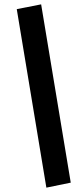

<svg xmlns="http://www.w3.org/2000/svg" viewBox="-20 -785 371 882"><path d="M193 77 57 -743 169 -765 305 54Z"/></svg>

Font: Nunito Sans 12pt ExtraBold
Style: Italic
Weight: 800
Italic angle: -9°
Designer: Vernon Adams
Foundry: Vernon Adams
Version: Version 3.101;gftools[0.9.27]